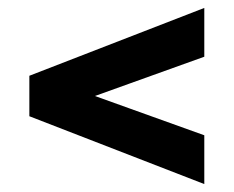

<svg xmlns="http://www.w3.org/2000/svg" viewBox="-20 -592 589 484"><path d="M495 -572V-449L133 -319V-381L495 -251V-128L54 -299V-401Z"/></svg>

Font: Pathway Extreme SemiCondensed ExtraBold
Style: Regular
Weight: 800
Width: 4
Version: Version 1.001;gftools[0.9.26]